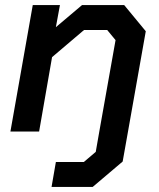

<svg xmlns="http://www.w3.org/2000/svg" viewBox="-20 -518 628 756"><path d="M554 -395 484 0 463 118 345 218H183L200 120H310L357 80L371 0L435 -360L402 -400H311L185 -293L134 0H21L109 -498H216L200 -411L303 -498H469Z"/></svg>

Font: Chakra Petch SemiBold
Style: Italic
Weight: 600
Italic angle: -10°
Designer: Katatrad Aksorn Co.,Ltd.
Foundry: Cadson Demak Co.,Ltd.
Version: Version 1.000; ttfautohint (v1.6)